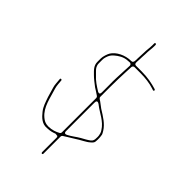

<svg xmlns="http://www.w3.org/2000/svg" viewBox="-254 -844 1039 1039"><g transform="rotate(45 265.5 -325.0)"><path d="M292.5 -627C292.5 -641.7 293.9 -657.7 294.5 -673.3C294.5 -701.2 298.5 -716.3 298.5 -737V-749C298.5 -751 295.3 -754.5 292.5 -754.5C290.3 -754.5 287.5 -752 287.5 -749V-737C287.5 -715.9 283.5 -694 283.5 -673.7C282.8 -657.5 282.2 -643.7 281.5 -627.7C281.4 -613.4 283 -593.5 268 -593.5C218.5 -593.5 174.6 -569 156.1 -539.4C149 -528 140.5 -502.1 140.5 -487V-461C140.5 -431.4 158.7 -415.9 177.8 -396.8C193.2 -381.5 209.1 -369.8 229.3 -354.2C238.5 -348.1 257.8 -336.8 269.5 -328C272.1 -326 274.5 -322 274.5 -318V-55C274.5 -51 272.1 -46.3 268.1 -44.1C250.2 -34.1 228.4 -26.1 201.1 -25.5C198.3 -25.4 191.6 -25.8 186.3 -26.7C172.6 -29.2 163 -34.4 150.9 -44.5C106.4 -81.5 98.5 -142.6 81.1 -196.2C75.4 -213.7 75.4 -236.9 73.6 -251.4C72.7 -258.4 61.5 -258 62.4 -251.6C64.6 -232.1 64.9 -207.3 69.8 -193.1C75.6 -176.4 80.6 -152.9 85.8 -138.1C97.3 -105.3 104 -82.1 121.3 -60.3C141.1 -35.3 164.8 -10.8 200.8 -14.4C201 -14.5 201.6 -14.5 202 -14.5C222.5 -14.5 241.2 -19.9 255.4 -25.6L270.8 -23.8C273.2 -21.5 274.5 -18.3 274.5 -15V98C274.5 100 277.7 103.5 280.5 103.5C282.7 103.5 285.5 101 285.5 98L285.5 -34C285.5 -40.4 290.7 -44.6 295.7 -47.1L312.3 -57.6C325.2 -65.7 336.1 -71.9 351 -81.4C374.2 -97.4 404.4 -109.8 421.6 -125.3C434.7 -137 439.5 -139 439.5 -164C439.5 -174.2 439.4 -181.1 438.6 -186.2L436.7 -199.8C435.9 -203.4 431.7 -210.7 426.4 -219.4C406.1 -252.3 371.2 -273 335.4 -295.4C335.2 -295.5 334.8 -295.8 334.5 -296L302.3 -320.1C297.1 -324.3 285.5 -328.1 285.5 -338L285.5 -416.8C285.5 -457.1 287.1 -495 288.5 -529.6L290.5 -570.6C290.8 -576.7 296.2 -582.5 303 -582.5H346C385.1 -582.5 421.2 -578.1 452 -567.9C461.3 -564.7 463.7 -563.8 465.4 -564.7C470.8 -567.4 468.3 -573.1 464.6 -575.3C429.9 -585.7 392.4 -593.5 346 -593.5H304C286 -593.5 292.5 -613.6 292.5 -627ZM428.5 -164.5C428.5 -153.4 427 -142.8 415.6 -134C402.5 -123.9 382.9 -113.8 369.1 -106.1C347.3 -93.9 328.5 -77.3 303.6 -64.8C283.8 -54.9 285.5 -76 285.5 -76L285.5 -294C285.5 -322.2 309.6 -301.3 312.7 -298.8C344.1 -274.2 391.7 -256.3 417.5 -213.9C421.3 -207.5 422.9 -206.4 425.4 -197.2C427.8 -188.5 429.7 -180.4 428.5 -164.5ZM277.5 -530.7C276 -492.2 273.3 -457.2 274.5 -416.2V-361C274.5 -336.9 255.3 -350.5 255.3 -350.5C231 -365.9 206.8 -380.8 185.9 -404.5L169.2 -421.2C160.9 -429.5 151.5 -441.4 151.5 -461V-487.5C151.5 -495.9 152.4 -501.4 155.1 -509.8C160.7 -527.5 166.5 -537.4 181 -549.6C197.8 -563.8 221.9 -580.7 254 -581.5C256.4 -581.5 262.9 -582.5 267 -582.5C273.3 -582.5 279.5 -577.1 279.5 -570C279.5 -562.4 277.5 -537.2 277.5 -530.7Z"/></g></svg>

Font: CiSf OpenHand
Style: Hln
Weight: 400
Foundry: Cannot Into Space Fonts
Version: Version 0.7892